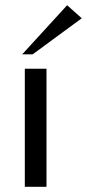

<svg xmlns="http://www.w3.org/2000/svg" viewBox="-20 -715 333 735"><path d="M105 -507H65L237 -695L293 -645ZM75 0V-452H158V0Z"/></svg>

Font: Belleza
Style: Regular
Weight: 400
Designer: Eduardo Rodriguez Tunni
Foundry: Eduardo Rodriguez Tunni
Version: Version 1.001